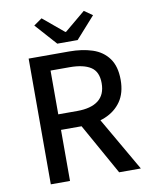

<svg xmlns="http://www.w3.org/2000/svg" viewBox="-92 -916 784 985"><g transform="rotate(-10 300.0 -423.5)"><path d="M92 0V-655H303Q371 -655 424 -637.5Q477 -620 507.5 -578Q538 -536 538 -466Q538 -398 507.5 -354Q477 -310 424 -288Q371 -266 303 -266H192V0ZM192 -347H291Q363 -347 401 -376.5Q439 -406 439 -466Q439 -526 401 -550.5Q363 -575 291 -575H192ZM284 -293 359 -350 561 0H448ZM250 -705 150 -817 193 -847 301 -757H305L413 -847L456 -817L356 -705Z"/></g></svg>

Font: Source Code Pro ExtraLight Medium
Style: Regular
Weight: 500
Monospace: yes
Version: Version 1.018;hotconv 1.0.116;makeotfexe 2.5.65601